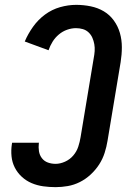

<svg xmlns="http://www.w3.org/2000/svg" viewBox="-20 -763 540 791"><path d="M209 8Q183 8 158 4.5Q133 1 110.5 -8.5Q88 -18 70 -34.5Q52 -51 41 -72.5Q30 -94 27.5 -119Q25 -144 29 -170L30 -175H141L140 -173Q138 -156 140.5 -140Q143 -124 152.5 -111.5Q162 -99 177 -93.5Q192 -88 209 -88Q228 -88 248 -97Q268 -106 282 -122.5Q296 -139 302.5 -159Q309 -179 312 -198L366 -523Q369 -538 370 -552.5Q371 -567 368.5 -581Q366 -595 360.5 -607.5Q355 -620 345 -629.5Q335 -639 321.5 -643Q308 -647 293 -647Q275 -647 256.5 -640.5Q238 -634 222.5 -621Q207 -608 196.5 -591Q186 -574 180 -556L82 -592Q95 -623 116 -652.5Q137 -682 165.5 -703Q194 -724 227.5 -733.5Q261 -743 294 -743Q324 -743 353.5 -737Q383 -731 407.5 -716.5Q432 -702 449 -678.5Q466 -655 474 -627Q482 -599 482 -568.5Q482 -538 477 -507L423 -183Q419 -158 411 -133Q403 -108 388.5 -85.5Q374 -63 353.5 -44Q333 -25 309 -13Q285 -1 259.5 3.5Q234 8 209 8Z"/></svg>

Font: Iosevka Curly
Style: Bold Italic
Weight: 700
Italic angle: -9°
Monospace: yes
Designer: Belleve Invis
Foundry: Belleve Invis
Version: Version 22.1.2; ttfautohint (v1.8.4)